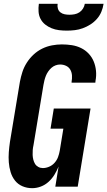

<svg xmlns="http://www.w3.org/2000/svg" viewBox="-20 -975 561 1003"><path d="M148 8Q121 8 97.5 -2Q74 -12 58.5 -31.5Q43 -51 35.5 -76Q28 -101 26 -127Q24 -153 26 -180Q28 -207 32 -234L84 -548Q89 -574 97 -599Q105 -624 120 -647.5Q135 -671 155.5 -690Q176 -709 200.5 -721Q225 -733 251.5 -738Q278 -743 303 -743Q330 -743 355.5 -739Q381 -735 403.5 -724Q426 -713 443 -695Q460 -677 469.5 -654Q479 -631 481.5 -605Q484 -579 479 -553L478 -543H354V-548Q357 -564 356 -580.5Q355 -597 347.5 -610.5Q340 -624 325.5 -631Q311 -638 294 -638Q282 -638 270 -633.5Q258 -629 248.5 -620.5Q239 -612 231.5 -601Q224 -590 219.5 -578.5Q215 -567 212 -555Q209 -543 207 -531L155 -217Q152 -204 151 -191Q150 -178 150.5 -165.5Q151 -153 154 -141Q157 -129 163 -119Q169 -109 180 -103Q191 -97 204 -97Q220 -97 236.5 -104Q253 -111 265 -124.5Q277 -138 283 -154Q289 -170 292 -187L311 -303H244L261 -408H453L386 0H269L286 -105Q277 -83 264.5 -62.5Q252 -42 234 -25.5Q216 -9 193.5 -0.5Q171 8 148 8ZM329 -815Q308 -815 288 -817.5Q268 -820 249.5 -827.5Q231 -835 216 -847Q201 -859 192 -876Q183 -893 181.5 -913.5Q180 -934 183 -955H281Q279 -942 282.5 -930Q286 -918 295.5 -910.5Q305 -903 317.5 -900.5Q330 -898 343 -898Q356 -898 369.5 -900.5Q383 -903 394.5 -910.5Q406 -918 413.5 -930Q421 -942 423 -955H521Q518 -934 509.5 -913.5Q501 -893 486 -876Q471 -859 452 -847Q433 -835 412.5 -827.5Q392 -820 371 -817.5Q350 -815 329 -815Z"/></svg>

Font: Iosevka Term Curly XBd Obl
Style: Regular
Weight: 800
Italic angle: -9°
Designer: Belleve Invis
Foundry: Belleve Invis
Version: Version 32.3.0